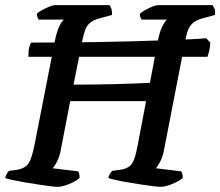

<svg xmlns="http://www.w3.org/2000/svg" viewBox="-30 -724 854 744"><path d="M191 0Q184 0 164.5 -2.5Q145 -5 118.5 -9Q92 -13 65.5 -17.5Q39 -22 18.5 -26.5Q-2 -31 -10 -34Q-8 -43 -3.5 -51Q1 -59 5 -62L36 -66Q58 -70 70.5 -80Q83 -90 90.5 -111.5Q98 -133 105 -169L183 -567Q190 -602 200 -622.5Q210 -643 218 -648H120Q118 -651 115.5 -656.5Q113 -662 113 -671Q120 -678 134 -685.5Q148 -693 161.5 -698.5Q175 -704 181 -704H394Q398 -700 401.5 -690Q405 -680 404 -666L356 -653Q333 -647 320 -636.5Q307 -626 300.5 -609Q294 -592 289 -567L255 -396Q290 -396 331.5 -396.5Q373 -397 415 -398Q457 -399 492.5 -400.5Q528 -402 551 -403L582 -567Q589 -603 599.5 -623Q610 -643 617 -648H519Q517 -651 514 -657Q511 -663 512 -671Q520 -678 533.5 -685.5Q547 -693 560.5 -698.5Q574 -704 580 -704H794Q796 -700 800.5 -691.5Q805 -683 803 -666L755 -653Q733 -647 720 -637Q707 -627 700 -610.5Q693 -594 688 -567L605 -140Q600 -115 590 -96.5Q580 -78 574 -72L672 -60Q674 -58 676.5 -50.5Q679 -43 678 -34Q662 -21 636 -10.5Q610 0 591 0Q584 0 564 -2.5Q544 -5 517.5 -9Q491 -13 464.5 -17.5Q438 -22 418 -26.5Q398 -31 390 -34Q391 -43 396 -50.5Q401 -58 405 -62L435 -66Q456 -69 469 -77.5Q482 -86 490 -107.5Q498 -129 505 -169L536 -332H242L205 -140Q200 -115 190.5 -97Q181 -79 174 -72L273 -60Q275 -57 277 -49.5Q279 -42 278 -34Q263 -21 237 -10.5Q211 0 191 0ZM80 -504Q80 -530 83.5 -542Q87 -554 91 -559Q143 -559 208.5 -559.5Q274 -560 345 -561Q416 -562 484 -564Q552 -566 610.5 -568Q669 -570 710.5 -572Q752 -574 769 -576L785 -559Q784 -539 780.5 -525.5Q777 -512 774 -504Z"/></svg>

Font: Texturina 12pt SemiBold
Style: Italic
Weight: 600
Italic angle: -11°
Version: Version 1.002